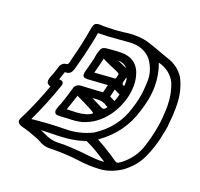

<svg xmlns="http://www.w3.org/2000/svg" viewBox="-117 -812 963 925"><g transform="rotate(20 364.0 -349.5)"><path d="M437.5 -518.6Q420.9 -539.6 388.7 -540.5Q412.6 -529.3 437.5 -518.6ZM458 -434.1Q458.5 -437.5 458.7 -447.8Q459 -458 457.8 -467Q456.5 -476.1 453.1 -476.1L446.8 -451.2Q446.3 -447.3 446.3 -444.8Q446.3 -442.4 447 -440.7Q447.8 -439 458 -434.1ZM438.5 -350.6Q446.3 -369.6 450.7 -388.7L420.9 -403.3L411.6 -364.3ZM300.3 -446.3Q347.2 -449.2 393.6 -453.1H401.4Q406.7 -453.1 408.7 -459Q411.6 -473.6 413.1 -478.5Q413.1 -484.4 381.3 -496.6Q365.7 -502.4 319.8 -524.9Q313 -491.7 300.3 -446.3ZM399.4 -297.4Q407.7 -297.4 417 -312L406.7 -317.4Q389.6 -330.1 362.8 -330.1Q351.6 -329.1 340.3 -328.6Q335.4 -328.6 333.5 -328.1Q360.8 -314.9 388.2 -300.8Q394.5 -297.4 399.4 -297.4ZM235.8 -234.9 261.2 -235.8Q316.4 -235.8 349.1 -251Q360.4 -256.3 361.3 -261.2Q361.3 -267.1 264.2 -313L262.7 -314Q250 -274.4 235.8 -234.9ZM215.8 -192.4H204.6Q196.3 -192.4 190.4 -199.7Q187.5 -204.6 187.5 -210.4Q187.5 -213.9 188.5 -217.8Q190.4 -226.6 202.1 -253.9Q221.7 -311.5 224.6 -325.2Q227.1 -335.4 231 -345.7Q239.3 -365.7 271.5 -365.7H276.9Q372.1 -370.6 372.6 -372.1L382.3 -412.1L302.2 -406.7Q290.5 -405.3 280.8 -405.3Q271 -405.3 263.7 -407.2Q255.4 -410.2 255.4 -422.4Q255.4 -426.8 256.3 -432.6Q272.5 -491.7 276.9 -513.2L279.8 -531.7Q282.7 -544.4 287.8 -557.1Q293 -569.8 303.2 -573.2Q313.5 -576.7 325.2 -577.1Q334 -577.1 350.1 -579.1Q370.6 -581.1 390.6 -581.1Q462.4 -581.1 488.3 -520.5Q501 -487.8 501 -451.2Q501 -426.8 495.6 -400.9Q481.9 -337.4 442.9 -284.7Q397.5 -224.6 327.6 -202.6Q293.9 -194.8 256.8 -194.8Q246.6 -194.8 236.1 -193.6Q225.6 -192.4 215.8 -192.4ZM191.4 -198.2 189.9 -199.7H190.4ZM551.3 -76.2Q557.1 -76.2 569.3 -85.4L574.7 -89.4Q631.3 -134.8 651.9 -201.2Q664.1 -238.8 671.9 -276.4Q683.6 -330.1 685.5 -383.3Q686.5 -397.9 686.5 -412.6Q686.5 -475.6 664.1 -530.8Q636.7 -582.5 576.2 -597.7Q596.7 -542.5 596.7 -483.4Q596.7 -444.8 587.9 -404.3Q582.5 -377.9 573.2 -350.6Q538.1 -227.5 427.7 -149.9Q496.1 -111.8 539.6 -80.6Q545.9 -76.2 551.3 -76.2ZM462.9 -57.1Q477.5 -57.1 492.7 -58.6Q421.9 -104 397.9 -114.3Q387.7 -118.7 377.9 -124Q314.9 -100.1 216.3 -100.1Q182.6 -99.6 153.8 -98.1Q166 -93.3 177.7 -87.4Q213.9 -69.3 247.1 -69.3L282.7 -70.3Q350.1 -68.4 415 -60.5Q451.2 -57.1 462.9 -57.1ZM91.8 -132.3Q176.3 -141.6 259.8 -142.6Q333.5 -142.6 397.5 -174.3Q500 -239.3 532.2 -351.1Q540 -375.5 545.4 -399.9Q554.2 -440.4 555.7 -495.6V-500Q555.7 -552.2 522.5 -598.6Q485.4 -641.6 424.3 -641.6Q411.1 -641.6 361.8 -637.2Q306.6 -631.8 252 -631.3Q246.6 -598.6 239.3 -565.9Q227.5 -510.3 211.9 -454.1Q210.4 -449.7 209.5 -444.8Q206.5 -431.6 200.9 -418.9Q195.3 -406.2 182.1 -401.4Q179.2 -400.4 173.6 -400.4Q168 -400.4 166 -399.4Q159.7 -378.4 152.3 -357.4L156.7 -357.9Q165 -357.9 170.9 -353Q175.3 -349.1 175.3 -342.3Q175.3 -339.8 174.8 -337.4L173.8 -334Q138.7 -231.9 91.8 -132.3ZM451.7 -17.1Q409.7 -17.1 368.2 -23.4Q309.6 -30.3 250.5 -30.3L220.7 -29.8Q189.5 -29.8 165.5 -45.9Q150.9 -54.2 104.5 -70.3Q99.1 -71.8 93.3 -74Q87.4 -76.2 79.1 -78.1Q67.9 -80.6 57.1 -84.5Q38.6 -91.3 38.6 -105Q38.6 -107.4 39.1 -109.9Q41.5 -120.6 50.3 -134.8Q53.2 -140.1 55.2 -144.5Q94.2 -226.6 124.5 -311Q104 -316.4 104 -333.5Q104 -336.9 105 -341.3Q107.4 -353.5 113.8 -367.2Q117.7 -376 120.1 -383.8Q128.9 -412.6 131.3 -419.4Q141.6 -438.5 161.6 -439.5Q169.4 -439.9 173.3 -458.5L175.8 -471.2Q190.4 -526.4 196.3 -554.7Q207 -603.5 213.4 -643.6Q215.3 -653.3 217.8 -658.2Q223.1 -672.9 247.6 -672.9Q252.4 -672.9 257.1 -672.4Q261.7 -671.9 266.1 -671.9Q319.3 -671.9 364.7 -677.2Q393.6 -682.1 420.9 -682.1Q453.6 -682.1 484.9 -675.3Q527.3 -662.6 568.8 -646.5L607.4 -632.8Q665 -615.2 695.8 -566.9Q725.1 -510.3 727.1 -441.9Q727.5 -430.2 727.5 -418Q727.5 -382.3 723.1 -345.7Q722.2 -321.8 717.3 -298.8Q715.3 -289.1 712.9 -279.8L709 -259.3Q698.2 -210 673.6 -154.5Q648.9 -99.1 593.3 -57.6Q538.6 -21 481.4 -18.1Q466.3 -17.1 451.7 -17.1Z"/></g></svg>

Font: Third Street
Style: Regular
Weight: 400
Designer: GGBotNet
Foundry: GGBotNet
Version: 0.90